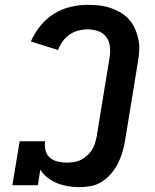

<svg xmlns="http://www.w3.org/2000/svg" viewBox="-20 -763 640 791"><path d="M307 8Q283 8 259.5 4Q236 0 215 -8.5Q194 -17 176 -31Q158 -45 146 -64L136 0H31L61 -181H166Q163 -162 167.5 -143.5Q172 -125 185.5 -113.5Q199 -102 217 -97.5Q235 -93 254 -93Q268 -93 283 -95Q298 -97 311.5 -103.5Q325 -110 337 -120.5Q349 -131 357.5 -143.5Q366 -156 370.5 -170Q375 -184 378 -199L431 -523Q435 -546 433 -569Q431 -592 418.5 -609.5Q406 -627 385 -634.5Q364 -642 341 -642Q322 -642 302.5 -637Q283 -632 266.5 -620.5Q250 -609 238 -592.5Q226 -576 219 -557L107 -592Q122 -626 146 -656Q170 -686 202 -706Q234 -726 270 -734.5Q306 -743 341 -743Q365 -743 388.5 -740.5Q412 -738 434.5 -730.5Q457 -723 476.5 -711.5Q496 -700 511 -683.5Q526 -667 535.5 -646Q545 -625 550 -602Q555 -579 553.5 -555Q552 -531 548 -507L495 -182Q491 -159 484 -135.5Q477 -112 466 -90Q455 -68 438 -48Q421 -28 400 -14.5Q379 -1 354.5 3.5Q330 8 307 8Z"/></svg>

Font: Iosevka Curly Slab Extended
Style: Bold Italic
Weight: 700
Width: 7
Italic angle: -9°
Monospace: yes
Designer: Belleve Invis
Foundry: Belleve Invis
Version: Version 11.0.0; ttfautohint (v1.8.3)